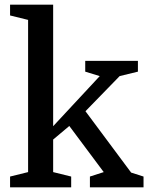

<svg xmlns="http://www.w3.org/2000/svg" viewBox="-20 -800 640 820"><path d="M364 -46 423 -65 276 -262 207 -204V-65L284 -46V0H23V-46L100 -65V-715L23 -734V-780H207V-261L406 -475L344 -494V-540H569V-494L491 -475L345 -325L540 -63L593 -46V0H364Z"/></svg>

Font: Domine Medium
Style: Regular
Weight: 500
Designer: Pablo Impallari, Rodrigo Fuenzalida, Brenda Gallo
Foundry: Pablo Impallari, Rodrigo Fuenzalida, Brenda Gallo
Version: Version 2.000